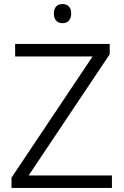

<svg xmlns="http://www.w3.org/2000/svg" viewBox="-20 -932 614 952"><path d="M290 -912C264 -912 247 -896 247 -865C247 -834 264 -817 290 -817C316 -817 333 -834 333 -865C333 -896 316 -912 290 -912ZM535 0V-62H122L524 -663V-714H55V-652H439L37 -51V0Z"/></svg>

Font: Noto Sans Syriac Light
Style: Regular
Weight: 300
Designer: Patrick Giasson and the Monotype Design Team
Foundry: Monotype Imaging Inc.
Version: Version 3.000